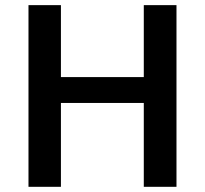

<svg xmlns="http://www.w3.org/2000/svg" viewBox="-20 -720 790 740"><path d="M534.2 -700.2H660.2V0H534.2V-323.2H214.8V0H89.8V-700.2H214.8V-422.9H534.2Z"/></svg>

Font: Fivo Sans Modern Med
Style: Regular
Weight: 450
Designer: Alexander Slobzheninov
Foundry: Alexander Slobzheninov
Version: 1.0